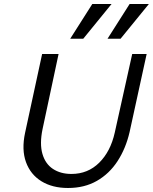

<svg xmlns="http://www.w3.org/2000/svg" viewBox="-20 -927 762 957"><path d="M319 10Q241 10 186.5 -23.5Q132 -57 109.5 -119Q87 -181 105 -265L190 -658H272L192 -283Q177 -210 191.5 -160Q206 -110 244 -85Q282 -60 336 -60Q418 -60 474.5 -116Q531 -172 552 -266L639 -658H711L626 -269Q607 -187 566 -124Q525 -61 463 -25.5Q401 10 319 10ZM330 -734 440 -907H536L395 -734ZM516 -734 626 -907H722L581 -734Z"/></svg>

Font: Ysabeau Office Medium
Style: Italic
Weight: 500
Italic angle: -12°
Designer: Christian Thalmann (Catharsis Fonts)
Version: Version 2.001;gftools[0.9.30]; featfreeze: tnum,lnum,ss02